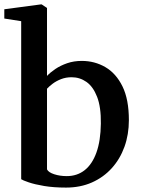

<svg xmlns="http://www.w3.org/2000/svg" viewBox="-22 -839 637 870"><path d="M-2.5 -755V-797L162.5 -819H167L191 -803V-495Q206 -511 229 -526.5Q252 -542 282.2 -552.5Q312.5 -563 348.5 -563Q407 -563 455.5 -534.8Q504 -506.5 533 -447.5Q562 -388.5 562 -294.5Q562 -229.5 542 -174Q522 -118.5 484.5 -77Q447 -35.5 394.5 -12.2Q342 11 277 11Q221.5 11 178.2 3.8Q135 -3.5 108 -12.8Q81 -22 74 -27V-743ZM302.5 -489Q276.5 -489 254.8 -480.5Q233 -472 216.8 -459.8Q200.5 -447.5 191 -437V-71.5Q197.5 -58 223.5 -49.5Q249.5 -41 280.5 -41Q327.5 -41 361.8 -68Q396 -95 415 -148Q434 -201 435 -279Q436 -354 418 -400.2Q400 -446.5 369.8 -467.8Q339.5 -489 302.5 -489Z"/></svg>

Font: Merriweather 36pt SemiBold
Style: Regular
Weight: 600
Version: Version 2.100